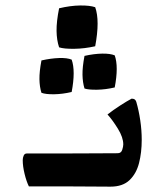

<svg xmlns="http://www.w3.org/2000/svg" viewBox="-20 -697 615 718"><path d="M80 -123Q133 -123 196.5 -123Q260 -123 319.5 -123.5Q379 -124 420 -124Q433 -124 437 -136.5Q441 -149 441 -157Q441 -183 421 -215.5Q401 -248 382 -269Q404 -286 429.5 -302.5Q455 -319 472 -328Q481 -328 485 -324Q489 -320 490 -315Q499 -284 504.5 -247Q510 -210 510 -174Q510 -127 500 -87.5Q490 -48 464.5 -23.5Q439 1 393 1Q357 1 311.5 0.5Q266 0 220.5 0Q175 0 139.5 0Q104 0 88 0Q79 -18 72 -46.5Q65 -75 65 -98Q65 -107 68.5 -115Q72 -123 80 -123ZM201 -520Q192 -547 191.5 -581.5Q191 -616 201 -666Q243 -676 279.5 -676.5Q316 -677 336 -670Q354 -620 336 -524Q296 -515 257.5 -514.5Q219 -514 201 -520ZM135 -350Q128 -372 127.5 -400.5Q127 -429 135 -471Q171 -479 201 -480Q231 -481 248 -474Q263 -432 248 -353Q214 -345 182.5 -344.5Q151 -344 135 -350ZM296 -366Q289 -389 288.5 -417.5Q288 -446 296 -488Q332 -496 362 -496.5Q392 -497 409 -490Q424 -448 409 -370Q375 -362 343 -361.5Q311 -361 296 -366Z"/></svg>

Font: Ruwudu SemiBold
Style: Regular
Weight: 600
Designer: Becca Hirsbrunner Spalinger
Foundry: SIL International
Version: Version 3.000